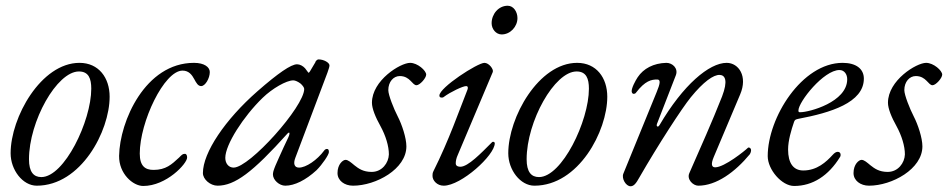

<svg xmlns="http://www.w3.org/2000/svg" viewBox="-20 -633 3303 669"><path d="M108 14C262 14 362 -176 362 -296C362 -362 324 -414 257 -414C123 -414 17 -224 17 -99C17 -41 59 14 108 14ZM124 -16C97 -16 81 -34 81 -78C81 -210 178 -384 255 -384C289 -384 298 -359 298 -324C298 -211 204 -16 124 -16Z M479 15C560 15 632 -63 632 -84C632 -91 630 -97 624 -97C616 -97 613 -93 604 -84C578 -60 558 -41 515 -41C486 -41 467 -54 467 -98C467 -208 552 -387 616 -387C638 -387 649 -372 657 -357C664 -344 670 -333 681 -333C695 -333 711 -360 711 -382C711 -399 692 -414 656 -414C486 -414 397 -210 395 -90C394 -28 443 15 479 15Z M738 14C798 14 860 -32 982 -168C984 -170 986 -171 987 -171C990 -171 989 -163 984 -153C966 -116 934 -44 935 -44C935 -44 936 -45 937 -48C933 -40 931 -31 931 -25C931 -6 953 14 974 14C1006 14 1045 -5 1083 -40C1103 -60 1126 -94 1126 -103C1126 -111 1124 -114 1119 -114C1116 -114 1112 -112 1110 -109C1085 -75 1046 -49 1022 -49C1006 -49 1001 -62 1009 -83L1121 -380C1126 -394 1128 -401 1128 -405C1128 -415 1108 -426 1090 -426C1086 -426 1082 -423 1078 -416C1079 -417 1080 -418 1080 -418C1080 -418 1075 -410 1061 -386C1059 -382 1057 -380 1055 -380C1054 -380 1061 -371 1043 -395C1036 -403 1025 -409 1015 -409C994 -409 949 -378 877 -315C764 -216 687 -101 687 -30C687 -8 713 14 738 14ZM794 -49C777 -49 765 -63 765 -83C765 -129 828 -227 895 -292C929 -325 978 -353 1002 -353C1009 -353 1019 -348 1027 -342C1034 -336 1040 -328 1040 -323C1040 -262 850 -49 794 -49Z M1210 14C1290 14 1396 -44 1396 -123C1396 -153 1380 -200 1366 -227C1352 -254 1333 -302 1333 -319C1333 -348 1351 -368 1373 -368C1391 -368 1402 -360 1410 -352C1418 -344 1424 -336 1431 -336C1443 -336 1465 -361 1465 -373C1465 -387 1435 -414 1409 -414C1375 -414 1276 -353 1276 -275C1276 -255 1288 -225 1306 -193C1324 -160 1335 -124 1335 -95C1334 -65 1311 -34 1275 -34C1245 -34 1229 -46 1215 -57C1203 -67 1193 -76 1184 -76C1175 -76 1156 -61 1156 -30C1156 -4 1180 14 1210 14Z M1728 -513C1758 -513 1783 -540 1783 -570C1783 -591 1770 -613 1749 -613C1717 -613 1693 -584 1693 -552C1693 -532 1708 -513 1728 -513ZM1526 14C1587 14 1704 -92 1704 -134C1704 -137 1701 -139 1698 -139C1696 -139 1695 -138 1694 -137C1656 -99 1611 -52 1584 -52C1577 -52 1568 -54 1568 -64C1568 -72 1570 -82 1575 -93L1697 -382C1701 -391 1684 -414 1668 -414C1644 -414 1511 -328 1511 -300C1511 -295 1514 -293 1519 -293C1521 -293 1524 -293 1526 -295C1550 -313 1593 -333 1604 -333C1611 -333 1611 -327 1609 -321C1580 -248 1545 -146 1490 -36C1487 -30 1487 -25 1487 -20C1487 -4 1503 14 1526 14Z M1842 14C1996 14 2096 -176 2096 -296C2096 -362 2058 -414 1991 -414C1857 -414 1751 -224 1751 -99C1751 -41 1793 14 1842 14ZM1858 -16C1831 -16 1815 -34 1815 -78C1815 -210 1912 -384 1989 -384C2023 -384 2032 -359 2032 -324C2032 -211 1938 -16 1858 -16Z M2177 16C2188 16 2196 7 2208 -15C2273 -128 2356 -256 2387 -294C2431 -348 2466 -373 2488 -372C2507 -371 2517 -352 2496 -297C2461 -208 2421 -119 2382 -30C2372 -8 2395 14 2413 14C2476 14 2541 -33 2593 -96C2595 -99 2597 -105 2597 -110C2597 -115 2593 -119 2589 -119C2588 -119 2587 -119 2586 -118C2576 -108 2504 -50 2472 -50C2460 -50 2456 -60 2467 -86L2559 -304C2586 -367 2554 -414 2512 -414C2451 -414 2360 -337 2278 -197C2276 -194 2274 -192 2272 -192C2269 -192 2267 -195 2269 -201L2335 -371C2344 -395 2323 -414 2302 -414C2257 -413 2222 -394 2202 -364C2194 -352 2180 -326 2181 -314C2182 -308 2185 -306 2188 -306C2191 -306 2194 -307 2196 -310C2228 -352 2250 -356 2270 -356C2283 -356 2280 -341 2268 -312L2152 -28C2145 -11 2161 16 2177 16Z M2747 15C2812 15 2867 -21 2907 -86C2909 -89 2909 -92 2909 -94C2909 -100 2905 -104 2899 -104C2894 -104 2888 -101 2881 -93C2859 -69 2827 -39 2779 -39C2744 -39 2726 -65 2726 -112C2726 -143 2737 -180 2747 -209C2750 -217 2754 -217 2762 -219C2873 -240 2990 -275 2990 -359C2990 -393 2963 -414 2916 -414C2774 -414 2655 -223 2655 -89C2655 -42 2704 15 2747 15ZM2769 -242C2764 -242 2762 -242 2762 -248C2762 -278 2850 -389 2905 -389C2922 -389 2932 -374 2932 -357C2932 -277 2799 -242 2769 -242Z M3008 14C3088 14 3194 -44 3194 -123C3194 -153 3178 -200 3164 -227C3150 -254 3131 -302 3131 -319C3131 -348 3149 -368 3171 -368C3189 -368 3200 -360 3208 -352C3216 -344 3222 -336 3229 -336C3241 -336 3263 -361 3263 -373C3263 -387 3233 -414 3207 -414C3173 -414 3074 -353 3074 -275C3074 -255 3086 -225 3104 -193C3122 -160 3133 -124 3133 -95C3132 -65 3109 -34 3073 -34C3043 -34 3027 -46 3013 -57C3001 -67 2991 -76 2982 -76C2973 -76 2954 -61 2954 -30C2954 -4 2978 14 3008 14Z"/></svg>

Font: EB Garamond
Style: Italic
Weight: 400
Italic angle: -17.2°
Designer: Georg Duffner and Octavio Pardo
Foundry: Georg Duffner
Version: Version 1.000;PS 001.000;hotconv 1.0.88;makeotf.lib2.5.64775